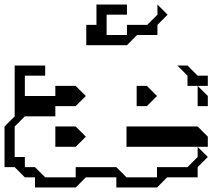

<svg xmlns="http://www.w3.org/2000/svg" viewBox="-20 -785 975 850"><path d="M810 -405V-450L765 -495H810L855 -450H900V-405ZM855 -315V-405L900 -360V-315ZM585 -315V-405H630L675 -360L630 -315ZM0 -45V-225L45 -270V-495H180V-450H90V-360H225V-405H315L360 -360L315 -315H225V-270H90L45 -225V-90H90V-45H135L180 0H315V-45H495L540 0H675V-45H810L855 -90V-135L900 -90L855 -45V0H720L675 45H495V0H360L315 45H135V0H90L45 -45ZM225 -135V-225H315L360 -180L315 -135ZM540 -135V-225H855L900 -180V-135ZM362 -585V-675H407V-765H542V-720H452V-630H542V-675H632L677 -720V-765L722 -720L677 -675V-630H587L542 -585Z"/></svg>

Font: Rubik Iso
Style: Regular
Weight: 400
Designer: Hubert and Fischer, NaN
Foundry: Hubert and Fischer, NaN
Version: Version 2.200